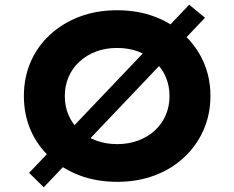

<svg xmlns="http://www.w3.org/2000/svg" viewBox="-20 -759 991 812"><path d="M165.1 33 103.1 -28 780.1 -739 847.1 -684ZM476.1 10Q388.9 10 317.2 -17Q245.4 -44 191.9 -93.3Q138.3 -142.6 109.6 -208.6Q81 -274.7 81 -352.9Q81 -431 109.6 -497.1Q138.3 -563.2 191.9 -612.5Q245.4 -661.7 317.2 -688.7Q388.9 -715.7 475.5 -715.7Q561.7 -715.7 633.6 -688.7Q705.6 -661.7 758.6 -612.2Q811.7 -562.7 840.9 -496.7Q870 -430.6 870 -353.4Q870 -275.7 840.9 -209.4Q811.7 -143 758.6 -93.5Q705.6 -44 633.6 -17Q561.7 10 476.1 10ZM475.5 -149.5Q523.7 -149.5 564.2 -164.5Q604.7 -179.5 634.7 -207.1Q664.8 -234.7 680.8 -271.8Q696.9 -308.8 696.9 -352.9Q696.9 -397 680.8 -434Q664.8 -471 634.7 -498.6Q604.7 -526.2 564.2 -541.2Q523.7 -556.2 475.5 -556.2Q427.3 -556.2 386.8 -541.2Q346.3 -526.2 316.1 -498.3Q285.8 -470.4 270 -433.4Q254.1 -396.4 254.1 -352.9Q254.1 -308.8 270 -272Q285.8 -235.3 316.1 -207.4Q346.3 -179.5 386.8 -164.5Q427.3 -149.5 475.5 -149.5Z"/></svg>

Font: Lexend Exa
Style: Regular
Weight: 400
Designer: Bonnie Shaver-Troup, Thomas Jockin
Foundry: Lexend
Version: Version 1.007